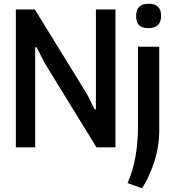

<svg xmlns="http://www.w3.org/2000/svg" viewBox="-20 -791 930 1031"><path d="M778 -640Q743 -640 727 -655.5Q711 -671 711 -706Q711 -771 778 -771Q845 -771 845 -706Q845 -640 778 -640ZM665 192Q693 130 707 52.5Q721 -25 721 -112V-540H835V-81Q835 -45 828.5 -5Q822 35 809.5 74.5Q797 114 780 151.5Q763 189 742 220ZM65 -740H167L447 -286L488 -204H495V-740H600V0H498L219 -454L177 -537H169V0H65Z"/></svg>

Font: Encode Sans Compressed
Style: SemiBold
Weight: 600
Designer: Pablo Impallari, Andres Torresi
Foundry: Pablo Impallari, Andres Torresi
Version: Version 1.000; ttfautohint (v1.00) -l 8 -r 50 -G 200 -x 14 -